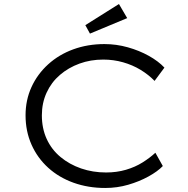

<svg xmlns="http://www.w3.org/2000/svg" viewBox="-20 -924 933 954"><path d="M503 10Q418 10 345.5 -16Q273 -42 219.5 -90.5Q166 -139 136.5 -205.5Q107 -272 107 -351Q107 -427 136.5 -491.5Q166 -556 219.5 -604.5Q273 -653 344.5 -679Q416 -705 499 -705Q558 -705 615 -689Q672 -673 719.5 -646.5Q767 -620 797 -588L748 -522Q718 -553 678.5 -577Q639 -601 591.5 -614.5Q544 -628 493 -628Q430 -628 375 -608Q320 -588 277.5 -551.5Q235 -515 211.5 -463.5Q188 -412 188 -351Q188 -286 212 -233.5Q236 -181 280.5 -144Q325 -107 383 -87Q441 -67 507 -67Q560 -67 606 -80.5Q652 -94 688.5 -117Q725 -140 752 -165L789 -99Q763 -72 717.5 -47Q672 -22 617 -6Q562 10 503 10ZM427 -757 404 -799 571 -904 612 -834Z"/></svg>

Font: Lexend Peta Light
Style: Regular
Weight: 300
Version: Version 1.007